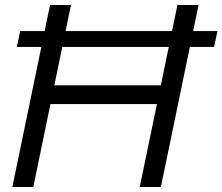

<svg xmlns="http://www.w3.org/2000/svg" viewBox="-20 -749 891 769"><path d="M29.4 0 180.4 -729H264.3L113.3 0ZM539.7 0 690.7 -729H775.3L624.3 0ZM147.7 -332.3 167.3 -407.1H654L641.4 -332.3ZM47.4 -561 61.1 -624.7H851.1L837.4 -561Z"/></svg>

Font: Mona Sans
Style: Italic
Weight: 200
Italic angle: -11.6951°
Designer: Deni Anggara
Foundry: GitHub
Version: Version 2.000